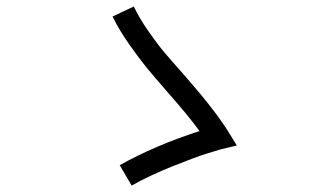

<svg xmlns="http://www.w3.org/2000/svg" viewBox="-20 -656 1040 599"><path d="M553.7 -422.9Q651.4 -311.5 692.4 -245.1L718.8 -202.1L669.9 -190.4Q654.3 -185.5 625 -176.8Q595.7 -168 522 -138.7Q448.2 -109.4 390.6 -77.1L353.5 -140.6Q462.9 -202.1 602.5 -247.1Q570.3 -292 498 -374Q458 -419.9 436 -446.8Q414.1 -473.6 382.8 -518.1Q351.6 -562.5 331.1 -604.5L397.5 -635.7Q415 -598.6 443.4 -558.1Q471.7 -517.6 492.7 -492.7Q513.7 -467.8 553.7 -422.9Z"/></svg>

Font: irohakakuC Regular
Style: Regular
Weight: 400
Designer: [Source Han Sans]
Ryoko NISHIZUKA Ë•øÂ°öÊ∂ºÂ≠ê (kana & ideographs); Paul D. Hunt (Latin, Greek & Cyrillic); Wenlong ZHAN
Version: Version 1.001.20160904